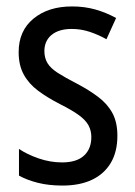

<svg xmlns="http://www.w3.org/2000/svg" viewBox="-20 -567 421 597"><path d="M345 -145Q345 -95 324.5 -60.5Q304 -26 266 -8Q228 10 174 10Q132 10 98 1.5Q64 -7 39 -21V-104Q64 -87 100 -74.5Q136 -62 173 -62Q218 -62 241 -83Q264 -104 264 -141Q264 -161 255 -177.5Q246 -194 224.5 -209.5Q203 -225 167 -243Q128 -263 99 -284.5Q70 -306 54 -335Q38 -364 38 -405Q38 -471 84 -509Q130 -547 204 -547Q243 -547 276.5 -537.5Q310 -528 341 -511L311 -445Q286 -459 259 -468Q232 -477 203 -477Q163 -477 140.5 -458.5Q118 -440 118 -408Q118 -387 127.5 -371Q137 -355 159.5 -340.5Q182 -326 219 -307Q257 -287 285.5 -265.5Q314 -244 329.5 -215.5Q345 -187 345 -145Z"/></svg>

Font: Noto Sans Khmer Condensed
Style: Regular
Weight: 400
Width: 3
Designer: Danh Hong and the Monotype Design Team
Foundry: Monotype Imaging Inc.
Version: Version 2.004